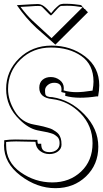

<svg xmlns="http://www.w3.org/2000/svg" viewBox="-20 -947 538 1002"><path d="M68 -920Q161 -926 177 -926Q193 -926 208 -915.5Q223 -905 247 -878Q249 -880 253 -885.5Q257 -891 263 -897.5Q269 -904 276.5 -910.5Q284 -917 288 -920.5Q292 -924 299.5 -925.5Q307 -927 309 -927Q321 -927 335.5 -927Q350 -927 368 -925Q386 -923 396 -921.5Q406 -920 406 -919Q406 -918 405 -917L412 -910L411 -909L412 -910L419 -903L417 -901H419L426 -899Q426 -898 425 -897L439 -883L269 -714Q255 -727 222.5 -755Q190 -783 170 -801Q115 -852 68 -920ZM246 -866Q241 -868 220 -890.5Q199 -913 194 -915Q186 -916 178.5 -916Q171 -916 162 -915.5Q153 -915 132 -913.5Q111 -912 87 -911Q121 -866 148.5 -840.5Q176 -815 206 -787.5Q236 -760 249 -748L411 -909Q410 -909 399.5 -911Q389 -913 371 -915Q353 -917 329.5 -917Q306 -917 298.5 -916Q291 -915 271 -892Q251 -869 246 -866ZM2 -201V-215Q29 -219 60 -219L175 -217Q175 -206 178 -197H195Q195 -172 206 -162.5Q217 -153 239 -153Q261 -153 276 -165Q291 -177 291 -200Q291 -223 278 -234Q270 -240 264.5 -244Q259 -248 246.5 -251.5Q234 -255 228.5 -256.5Q223 -258 208 -260.5Q193 -263 190 -264L175 -267Q128 -277 82 -323Q12 -390 12 -483Q12 -576 80 -642.5Q148 -709 249 -709Q350 -709 424 -652.5Q498 -596 498 -501Q498 -476 492 -444H484Q440 -437 397.5 -437Q355 -437 320 -447Q321 -450 321 -462Q307 -464 300 -467Q301 -470 301 -480Q301 -515 263 -515Q243 -515 229 -503Q215 -491 215 -475.5Q215 -460 217 -454Q222 -440 253 -440Q347 -426 420 -350.5Q493 -275 493 -181.5Q493 -88 429 -26.5Q365 35 269 35Q173 35 87 -30.5Q1 -96 1 -188ZM64 -209Q36 -209 12 -206V-189Q12 -101 87.5 -48Q163 5 253 5Q343 5 403 -51.5Q463 -108 463 -199.5Q463 -291 400 -355.5Q337 -420 252 -430Q185 -437 185 -489Q185 -516 202 -530.5Q219 -545 245 -545Q271 -545 292 -529Q313 -513 313 -487Q313 -478 312 -475Q345 -466 378.5 -466Q412 -466 462 -474H463Q468 -502 468 -521Q468 -610 404.5 -654.5Q341 -699 246 -699Q151 -699 86.5 -636Q22 -573 22 -482Q22 -424 57.5 -366Q93 -308 157 -297Q162 -296 180.5 -292.5Q199 -289 206 -287Q213 -285 229 -280.5Q245 -276 252.5 -272Q260 -268 271 -260.5Q282 -253 287.5 -245Q293 -237 297 -225Q301 -213 301 -192Q301 -171 283 -157Q265 -143 237.5 -143Q210 -143 188.5 -159.5Q167 -176 165 -207Z"/></svg>

Font: Londrina Shadow
Style: Regular
Weight: 400
Designer: Marcelo Magalhaes
Foundry: Marcelo Magalhaes
Version: Version 1.001 2011